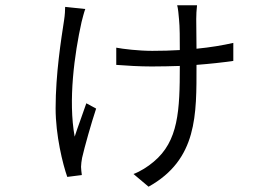

<svg xmlns="http://www.w3.org/2000/svg" viewBox="-20 -617 1040 725"><path d="M302 -583 226 -591C226 -579 225 -560 222 -541C211 -469 190 -338 190 -208C190 -106 217 3 234 51L289 44C288 36 286 21 286 13C286 4 288 -10 290 -21C299 -61 325 -153 343 -207L306 -227C292 -185 273 -136 262 -101C237 -237 261 -413 288 -534C292 -549 297 -570 302 -583ZM419 -437V-372C459 -369 506 -366 553 -366C591 -366 626 -367 659 -368C659 -199 654 -84 560 -6C539 12 509 31 484 40L541 88C726 -15 722 -184 722 -370V-372C774 -376 820 -381 861 -387V-455C821 -446 774 -438 722 -433L721 -545C721 -561 722 -580 724 -597H649C652 -589 655 -558 656 -544C659 -516 659 -470 659 -428C626 -426 591 -425 555 -425C503 -425 445 -432 419 -437Z"/></svg>

Font: ChiuKong Gothic MN Normal
Style: Regular
Weight: 350
Designer: Ryoko NISHIZUKA 西塚涼子 (kana, bopomofo & ideographs); Paul D. Hunt (Latin, Greek & Cyrillic); Sandoll Communications 산돌커뮤니
Foundry: Adobe
Version: Version 1.300